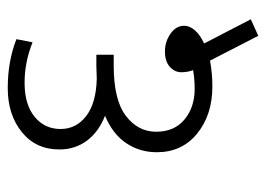

<svg xmlns="http://www.w3.org/2000/svg" viewBox="-112 -540 661 476"><g transform="rotate(-90 218.0 -302.5)"><path d="M241.2 -106Q170.9 -106 124.5 -143.6Q78.1 -181.2 78.1 -243.7Q78.1 -286.1 100.6 -319.6Q123 -353 168.5 -372.1Q127.9 -388.2 106.4 -417.5Q85 -446.8 85 -484.4Q84.5 -543 127.7 -578.1Q170.9 -613.3 237.3 -613.3Q303.7 -613.3 358.4 -591.8L350.6 -551.8Q299.3 -572.3 247.1 -571.5Q194.8 -570.8 165.3 -546.1Q135.7 -521.5 135.7 -482.4Q135.7 -443.4 168 -418.7Q200.2 -394 260.7 -392.6Q280.3 -393.6 291 -393.6H319.8V-350.6H293Q208 -350.6 168.5 -320.6Q128.9 -290.5 128.9 -245.4Q128.9 -200.2 159.4 -175Q189.9 -149.9 234.9 -149.9Q260.7 -149.9 281.7 -153.8Q276.4 -167 276.4 -183.1Q276.4 -199.2 289.8 -211.4Q303.2 -223.6 327.9 -223.6Q352.5 -223.6 372.3 -209.5Q392.1 -195.3 391.6 -175.3Q391.6 -162.6 380.4 -149.4Q369.1 -136.2 347.7 -126.5L407.7 -10.7L366.7 7.8L305.2 -111.8Q273.4 -106 241.2 -106Z"/></g></svg>

Font: Yantramanav Light
Style: Regular
Weight: 300
Version: Version 1.001;PS 1.0;hotconv 1.0.72;makeotf.lib2.5.5900; ttf